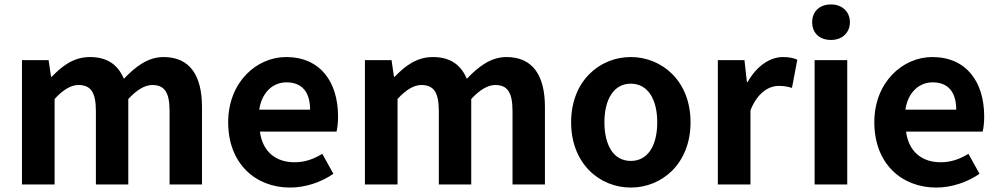

<svg xmlns="http://www.w3.org/2000/svg" viewBox="-20 -831 4496 865"><path d="M79 -280V0H152H226V-385C265 -428 301 -448 333 -448C387 -448 412 -418 412 -331V0H558V-385C598 -428 634 -448 666 -448C719 -448 744 -418 744 -331V0H890V-349C890 -490 836 -574 717 -574C645 -574 590 -530 538 -476C512 -538 465 -574 385 -574C312 -574 260 -534 213 -485H210L199 -560H79Z M1409 -238H1496C1500 -252 1503 -279 1503 -306C1503 -462 1423 -574 1269 -574C1136 -574 1008 -461 1008 -280C1008 -95 1130 14 1287 14C1356 14 1427 -10 1482 -48L1432 -138C1391 -113 1352 -100 1307 -100C1223 -100 1163 -147 1151 -238H1323ZM1192 -429C1214 -450 1242 -460 1271 -460C1344 -460 1377 -412 1377 -337H1262H1148C1154 -378 1170 -408 1192 -429Z M1624 -280V0H1697H1771V-385C1810 -428 1846 -448 1878 -448C1932 -448 1957 -418 1957 -331V0H2103V-385C2143 -428 2179 -448 2211 -448C2264 -448 2289 -418 2289 -331V0H2435V-349C2435 -490 2381 -574 2262 -574C2190 -574 2135 -530 2083 -476C2057 -538 2010 -574 1930 -574C1857 -574 1805 -534 1758 -485H1755L1744 -560H1624Z M3009 -497C2959 -547 2892 -574 2822 -574C2681 -574 2553 -466 2553 -280C2553 -94 2681 14 2822 14C2892 14 2959 -13 3009 -63C3059 -114 3091 -187 3091 -280C3091 -373 3059 -447 3009 -497ZM2734 -406C2754 -437 2784 -454 2822 -454C2898 -454 2941 -385 2941 -280C2941 -174 2898 -106 2822 -106C2784 -106 2754 -123 2734 -153C2714 -184 2703 -227 2703 -280C2703 -333 2714 -376 2734 -406Z M3214 -280V0H3287H3361V-334C3393 -415 3445 -444 3488 -444C3512 -444 3528 -441 3548 -435L3572 -562C3556 -569 3538 -574 3507 -574C3449 -574 3389 -534 3348 -461H3345L3334 -560H3214Z M3797 -280V-560H3650V0H3723H3797ZM3785 -789C3770 -803 3749 -811 3724 -811C3672 -811 3639 -779 3639 -731C3639 -682 3672 -651 3724 -651C3749 -651 3770 -659 3785 -673C3800 -687 3809 -707 3809 -731C3809 -755 3800 -775 3785 -789Z M4320 -238H4407C4411 -252 4414 -279 4414 -306C4414 -462 4334 -574 4180 -574C4047 -574 3919 -461 3919 -280C3919 -95 4041 14 4198 14C4267 14 4338 -10 4393 -48L4343 -138C4302 -113 4263 -100 4218 -100C4134 -100 4074 -147 4062 -238H4234ZM4103 -429C4125 -450 4153 -460 4182 -460C4255 -460 4288 -412 4288 -337H4173H4059C4065 -378 4081 -408 4103 -429Z"/></svg>

Font: GenSekiGothic2 TW B
Style: Regular
Weight: 700
Version: Version 2.100;PS 2.1;hotconv 16.6.51;makeotf.lib2.5.65220 DE